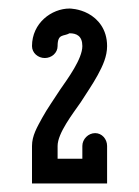

<svg xmlns="http://www.w3.org/2000/svg" viewBox="-20 -1190 326 450"><path d="M143 -1170C101 -1170 55 -1136 55 -1082C55 -1066 69 -1054 85 -1054C101 -1054 115 -1066 115 -1082C115 -1112 129 -1104 143 -1112C159 -1112 173 -1106 173 -1082C173 -1052 139 -1006 121 -980C107 -958 91 -936 79 -914C67 -892 55 -872 55 -848V-760H231V-848C231 -864 219 -878 203 -878C187 -878 173 -864 173 -848V-818H115V-848C115 -878 151 -924 169 -950C183 -972 197 -992 209 -1014C221 -1036 231 -1058 231 -1082C231 -1122 209 -1146 187 -1158C165 -1170 143 -1170 143 -1170Z"/></svg>

Font: bauhaus_2017
Style: _regular
Weight: 400
Version: Version 1.0